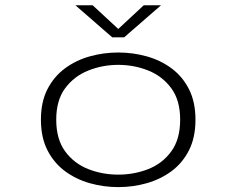

<svg xmlns="http://www.w3.org/2000/svg" viewBox="-20 -716 915 746"><path d="M439.5 11Q382.5 11 328.8 -4.2Q275 -19.5 232.2 -51.2Q189.5 -83 164.2 -132.5Q139 -182 139 -251Q139 -320 164.2 -369.2Q189.5 -418.5 232.2 -450.2Q275 -482 328.8 -497Q382.5 -512 439.5 -512Q496.5 -512 550.2 -497Q604 -482 646.8 -450.2Q689.5 -418.5 714.5 -369Q739.5 -319.5 739.5 -251Q739.5 -182 714.5 -132.5Q689.5 -83 646.8 -51.2Q604 -19.5 550.2 -4.2Q496.5 11 439.5 11ZM439.5 -37.5Q501 -37.5 556 -59Q611 -80.5 645.5 -127.8Q680 -175 680 -251Q680 -326.5 645.5 -373.2Q611 -420 556 -442Q501 -464 439.5 -464Q378.5 -464 323.2 -442Q268 -420 233.2 -373.2Q198.5 -326.5 198.5 -251Q198.5 -175 233.2 -127.8Q268 -80.5 323 -59Q378 -37.5 439.5 -37.5ZM273 -695.5H340L439.5 -603.5L538.5 -695.5H605.5L462.5 -571H416Z"/></svg>

Font: Trispace SemiExpanded ExtraLight
Style: Regular
Weight: 200
Width: 6
Designer: Tyler Finck
Foundry: Etcetera Type Company
Version: Version 1.210; ttfautohint (v1.8.3)